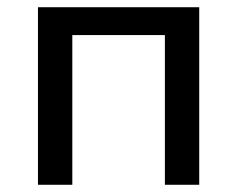

<svg xmlns="http://www.w3.org/2000/svg" viewBox="-20 -511 656 531"><path d="M85 0V-491H531V0H436V-414H180V0Z"/></svg>

Font: Nunito Sans 10pt Medium
Style: Regular
Weight: 500
Designer: Vernon Adams
Foundry: Vernon Adams
Version: Version 3.101;gftools[0.9.27]